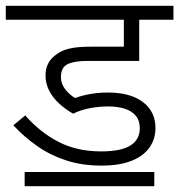

<svg xmlns="http://www.w3.org/2000/svg" viewBox="-20 -642 618 662"><path d="M352 -275Q322 -275 290 -269Q258 -263 232 -250Q206 -265 184.5 -284.5Q163 -304 150 -328.5Q137 -353 137 -381Q137 -403 144 -418.5Q151 -434 163 -445Q176 -457 192 -465Q208 -473 232 -477Q256 -481 292 -481H407V-574H0V-622H578V-574H460V-432H282Q237 -432 213.5 -421Q190 -410 190 -376Q190 -353 205.5 -333.5Q221 -314 239 -304Q263 -313 292 -318Q321 -323 353 -323Q403 -323 439.5 -308.5Q476 -294 496 -266.5Q516 -239 516 -200Q516 -163 495.5 -133.5Q475 -104 433.5 -87.5Q392 -71 329 -71Q264 -71 209.5 -88.5Q155 -106 109.5 -137.5Q64 -169 26 -210L67 -244Q119 -185 182.5 -152.5Q246 -120 328 -120Q398 -120 430 -140.5Q462 -161 462 -200Q462 -226 448.5 -242.5Q435 -259 410.5 -267Q386 -275 352 -275ZM65 -49H512V0H65Z"/></svg>

Font: Noto Sans Devanagari Light
Style: Regular
Weight: 300
Version: Version 2.003